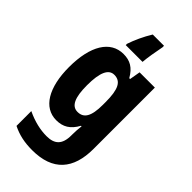

<svg xmlns="http://www.w3.org/2000/svg" viewBox="-304 -841 1156 1156"><g transform="rotate(45 274.5 -263.0)"><path d="M350 -753V-766H254C224 -717 200 -665 184 -617V-606H327C330 -645 340 -702 350 -753ZM213 -559C102 -559 36 -453 36 -271C36 -97 100 10 208 10C264 10 305 -13 337 -72H342C339 -50 337 -21 337 3V10C337 89 301 119 235 119C181 119 124 106 63 77V203C115 229 168 240 233 240C408 240 489 145 489 -27V-549H359L347 -480H340C307 -538 268 -559 213 -559ZM262 -431C317 -431 341 -388 341 -278V-254C341 -156 316 -116 263 -116C213 -116 190 -166 190 -270C190 -379 214 -431 262 -431Z"/></g></svg>

Font: Noto Sans Sinhala UI Condensed ExtraBold
Style: Regular
Weight: 800
Width: 3
Designer: Jelle Bosma - Monotype Design Team
Foundry: Monotype Imaging Inc.
Version: Version 2.006